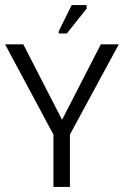

<svg xmlns="http://www.w3.org/2000/svg" viewBox="-33 -738 489 758"><path d="M180 -203 -13 -563H59L212 -265L365 -563H436L241 -203ZM178 0V-216H243V0ZM231 -606H199V-615L250 -718H309V-704Z"/></svg>

Font: Darker Grotesque Light Medium
Style: Regular
Weight: 500
Version: Version 1.000;gftools[0.9.28]